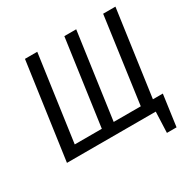

<svg xmlns="http://www.w3.org/2000/svg" viewBox="-182 -866 1186 1191"><g transform="rotate(-30 411.0 -270.0)"><path d="M709 -75H780L749 149H680L686 0H50L147 -689H235L149 -75H343L429 -689H514L428 -75H622L707 -689H795Z"/></g></svg>

Font: Fira Sans Condensed
Style: Italic
Weight: 400
Width: 3
Italic angle: -8°
Designer: bBox Type GmbH & Carrois Corporate GbR & Edenspiekermann AG
Foundry: bBox Type GmbH & Carrois Corporate GbR & Edenspiekermann AG
Version: Version 4.301